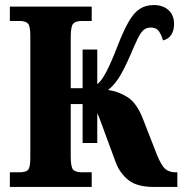

<svg xmlns="http://www.w3.org/2000/svg" viewBox="-20 -740 723 760"><path d="M19 0V-58H57Q81 -58 90.5 -67Q100 -76 100 -115V-598Q100 -637 90.5 -647Q81 -657 57 -657H19V-714H343V-657H304Q280 -657 270 -646.5Q260 -636 260 -594V-391H307V-544H365V-407Q382 -419 402 -458Q422 -497 445 -557Q469 -619 489.5 -654.5Q510 -690 533.5 -705Q557 -720 589 -720Q625 -720 647 -700Q669 -680 669 -645Q669 -620 658 -602.5Q647 -585 625 -580Q620 -600 609.5 -615.5Q599 -631 577 -631Q559 -631 547.5 -620.5Q536 -610 524.5 -586Q513 -562 496 -522Q468 -458 448.5 -429Q429 -400 408 -384Q450 -378 486 -354.5Q522 -331 546 -269L592 -151Q610 -101 626.5 -79.5Q643 -58 675 -58H682V0H590Q522 0 488.5 -27Q455 -54 439 -95L380 -255Q376 -267 372 -276.5Q368 -286 365 -292V-174H307V-328H260V-120Q260 -78 270 -68Q280 -58 304 -58H343V0Z"/></svg>

Font: Noto Serif Condensed Black
Style: Regular
Weight: 900
Width: 3
Designer: Monotype Design Team
Foundry: Monotype Imaging Inc.
Version: Version 2.015; ttfautohint (v1.8.4.7-5d5b)